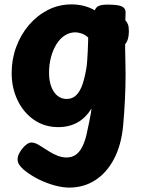

<svg xmlns="http://www.w3.org/2000/svg" viewBox="-20 -574 649 873"><path d="M33 -242Q33 -304 53.5 -360Q74 -416 111 -459.5Q148 -503 197.5 -528.5Q247 -554 305 -554Q335 -554 362 -547Q389 -540 411 -527Q417 -543 431 -548Q445 -553 470 -553Q517 -553 534.5 -544.5Q552 -536 551 -516L550 -482Q558 -473 562 -462.5Q566 -452 566 -431Q566 -393 549 -373V-352Q549 -328 550 -302.5Q551 -277 551 -236Q551 -182 548 -120Q545 -58 540 -4Q532 84 499 147.5Q466 211 413.5 245Q361 279 294 279Q266 279 230 269.5Q194 260 157 242Q120 224 87 197Q73 184 66.5 173.5Q60 163 60 149Q60 135 70.5 117.5Q81 100 95.5 87Q110 74 123 74Q133 74 144.5 79Q156 84 166 91Q185 103 204 115Q223 127 243 134.5Q263 142 282 142Q308 142 325.5 129Q343 116 355 91.5Q367 67 374 35Q381 5 384.5 -14Q388 -33 391 -47.5Q394 -62 396 -81Q370 -38 332 -17Q294 4 245 4Q182 4 134 -29.5Q86 -63 59.5 -119Q33 -175 33 -242ZM283 -124Q310 -124 327.5 -142Q345 -160 355.5 -191.5Q366 -223 373 -266Q375 -278 376.5 -298.5Q378 -319 379 -341.5Q380 -364 380.5 -381.5Q381 -399 381 -403Q368 -416 351.5 -421.5Q335 -427 323 -427Q297 -427 275 -413Q253 -399 237 -373.5Q221 -348 212 -314.5Q203 -281 203 -243Q203 -206 213.5 -179Q224 -152 242 -138Q260 -124 283 -124Z"/></svg>

Font: Playpen Sans Arabic
Style: Bold
Weight: 700
Version: Version 2.000